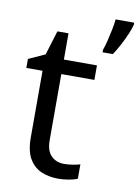

<svg xmlns="http://www.w3.org/2000/svg" viewBox="-86 -818 643 886"><g transform="rotate(10 235.0 -375.0)"><path d="M264 -62Q284 -62 305 -65.5Q326 -69 339 -73V-6Q325 1 299 5.5Q273 10 249 10Q207 10 171.5 -4.5Q136 -19 114 -55Q92 -91 92 -156V-468H16V-510L93 -545L128 -659H180V-536H335V-468H180V-158Q180 -109 203.5 -85.5Q227 -62 264 -62ZM470 -751Q466 -733 454.5 -706Q443 -679 428 -650.5Q413 -622 398 -600H350V-612Q357 -631 363.5 -657.5Q370 -684 375.5 -711.5Q381 -739 383 -760H470Z"/></g></svg>

Font: Noto Sans Meroitic
Style: Regular
Weight: 400
Designer: Monotype Design Team
Foundry: Monotype Imaging Inc.
Version: Version 2.002; ttfautohint (v1.8.4.7-5d5b)